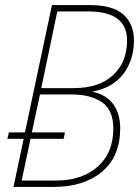

<svg xmlns="http://www.w3.org/2000/svg" viewBox="-20 -734 546 754"><path d="M33 0 73 -189H9L15 -214H78L184 -714H333Q424 -714 465 -676.5Q506 -639 506 -576Q506 -499 465 -444.5Q424 -390 346 -375V-373Q397 -362 424.5 -325Q452 -288 452 -230Q452 -120 381 -60Q310 0 192 0ZM270 -388Q369 -388 424 -439Q479 -490 479 -575Q479 -689 327 -689H205L142 -388ZM200 -25Q301 -25 363 -79Q425 -133 425 -229Q425 -302 380.5 -332.5Q336 -363 262 -363H137L105 -214H235L230 -189H100L65 -25Z"/></svg>

Font: Noto Sans SemiCondensed Thin
Style: Italic
Weight: 100
Width: 4
Italic angle: -12°
Designer: Monotype Design Team
Foundry: Monotype Imaging Inc.
Version: Version 2.013; ttfautohint (v1.8.4.7-5d5b)